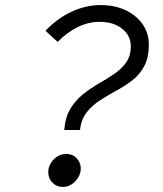

<svg xmlns="http://www.w3.org/2000/svg" viewBox="-20 -727 640 756"><path d="M233 -215Q237 -266 257.5 -299.5Q278 -333 307.8 -356.6Q337.6 -380.2 369.8 -398.6Q402 -417 430.5 -436.5Q459 -456 477 -481.4Q495 -506.9 495 -545Q495 -586.9 461 -613.9Q427 -641 371.7 -641Q328.8 -641 286.4 -620.5Q244 -600 207 -562L159 -606Q206 -655 262 -681Q318 -707 376 -707Q432 -707 475 -686.5Q518 -666 542 -630.9Q566 -595.8 566 -552.4Q566 -500 548 -466.5Q530 -433 501 -410.7Q472 -388.4 438.5 -370.2Q405 -352 374.5 -332.5Q344 -313 322 -285.5Q300 -258 295 -215ZM228.1 9Q203 9 186.5 -7.7Q170 -24.3 170 -49Q170 -67.9 180 -84.4Q190.1 -100.9 206 -111Q222 -121 241 -121Q265.3 -121 281.6 -104.3Q298 -87.7 298 -63Q298 -45 288 -28.5Q278 -12 262.5 -1.5Q247 9 228.1 9Z"/></svg>

Font: Red Hat Mono
Style: Italic
Weight: 300
Italic angle: -12°
Monospace: yes
Designer: Pentagram, MCKL
Foundry: Pentagram, MCKL
Version: Version 1.023